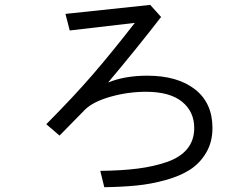

<svg xmlns="http://www.w3.org/2000/svg" viewBox="-20 -738 1040 792"><path d="M170.9 -225.6Q285.2 -340.8 362.8 -430.7Q440.4 -520.5 536.1 -643.6L267.6 -612.3L250 -680.7L599.6 -717.8L644.5 -668Q541 -534.2 425.8 -397.5Q494.1 -425.8 587.9 -425.8Q711.9 -425.8 784.2 -369.6Q856.4 -313.5 856.4 -210Q856.4 -152.3 830.6 -108.4Q804.7 -64.5 763.7 -38.1Q722.7 -11.7 662.6 4.9Q602.5 21.5 542.5 27.3Q482.4 33.2 410.2 34.2L393.6 -33.2Q481.4 -34.2 547.4 -42.5Q613.3 -50.8 668.5 -69.8Q723.6 -88.9 752.4 -124Q781.2 -159.2 781.2 -210Q781.2 -277.3 731 -318.4Q680.7 -359.4 582 -359.4Q507.8 -359.4 435.5 -338.9Q363.3 -318.4 330.1 -285.2L225.6 -178.7Z"/></svg>

Font: Gothic A1
Style: Regular
Weight: 400
Designer: HanYang I&C Co.,Ltd.
Foundry: HanYang I&C Co.,Ltd.
Version: Version 2.50